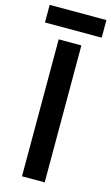

<svg xmlns="http://www.w3.org/2000/svg" viewBox="-150 -900 550 948"><g transform="rotate(15 125.0 -426.5)"><path d="M270 -853H-20V-763H270ZM67 -700V0H183V-700Z"/></g></svg>

Font: Space Text SemiBold
Style: Regular
Weight: 600
Designer: Florian Karsten (Space Text), Colophon Foundry (Space Mono)
Foundry: Florian Karsten
Version: Version 1.003;PS 001.003;hotconv 1.0.88;makeotf.lib2.5.64775